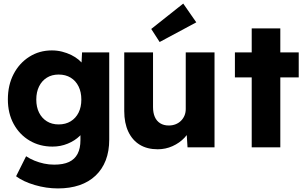

<svg xmlns="http://www.w3.org/2000/svg" viewBox="-20 -824 1709 1074"><path d="M70 162 126 50Q147 64 172.5 74.5Q198 85 226 91Q254 97 283 97Q334 97 366 82Q398 67 414 36.5Q430 6 430 -40V-129L461 -124Q454 -91 426.5 -64Q399 -37 359 -20.5Q319 -4 274 -4Q202 -4 145.5 -37.5Q89 -71 56.5 -130.5Q24 -190 24 -268Q24 -348 56 -409.5Q88 -471 144 -506.5Q200 -542 270 -542Q300 -542 327.5 -535Q355 -528 378.5 -516.5Q402 -505 420.5 -489.5Q439 -474 450.5 -456Q462 -438 466 -419L433 -411L439 -531H591V-43Q591 22 571.5 72.5Q552 123 514.5 158.5Q477 194 424 212Q371 230 304 230Q239 230 174.5 211Q110 192 70 162ZM435 -267Q435 -309 419.5 -340.5Q404 -372 375.5 -389.5Q347 -407 308 -407Q270 -407 242 -389.5Q214 -372 198.5 -340.5Q183 -309 183 -267Q183 -225 198.5 -194Q214 -163 242 -145.5Q270 -128 308 -128Q347 -128 375.5 -145.5Q404 -163 419.5 -194Q435 -225 435 -267Z M675 -203V-531H836V-225Q836 -193 846 -170Q856 -147 876 -134.5Q896 -122 924 -122Q945 -122 962.5 -129Q980 -136 992.5 -148.5Q1005 -161 1012 -177.5Q1019 -194 1019 -214V-531H1180V0H1029L1022 -109L1052 -121Q1040 -83 1012 -53.5Q984 -24 945 -6.5Q906 11 862 11Q803 11 761.5 -14.5Q720 -40 697.5 -88Q675 -136 675 -203ZM873 -589 826 -662 1005 -804 1078 -699Z M1388 0V-391H1294V-531H1388V-665H1548V-531H1651V-391H1548V0Z"/></svg>

Font: Our Lexend
Style: Bold
Weight: 700
Designer: Bonnie Shaver-Troup, Thomas Jockin
Foundry: Lexend
Version: Version 1.007